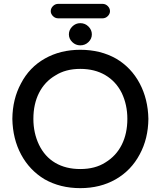

<svg xmlns="http://www.w3.org/2000/svg" viewBox="-20 -957 833 995"><path d="M243 -899Q243 -914 254.5 -925.5Q266 -937 282 -937H511Q527 -937 538.5 -925.5Q550 -914 550 -899Q550 -885 538.5 -873.5Q527 -862 511 -862H282Q266 -862 254.5 -873.5Q243 -885 243 -899ZM89 -525Q132 -608 212.5 -653.5Q293 -699 396 -699Q501 -699 582 -653Q660 -607 703.5 -525.5Q747 -444 749 -341Q748 -238 704 -157Q660 -74 580 -28Q500 18 396 18Q292 18 211 -28Q133 -75 89.5 -156Q46 -237 44 -341Q45 -444 89 -525ZM182 -207Q212 -145 266.5 -113Q321 -81 396 -81Q473 -81 526 -115Q582 -149 611 -207Q640 -265 640 -341Q640 -414 611 -475Q581 -535 526 -567.5Q471 -600 396 -600Q320 -600 267 -566Q212 -534 182.5 -476Q153 -418 153 -341Q153 -268 182 -207ZM396 -837Q421 -837 438.5 -819.5Q456 -802 456 -779Q456 -756 438.5 -739Q421 -722 396 -722Q372 -722 354.5 -739Q337 -756 337 -779Q337 -802 354.5 -819.5Q372 -837 396 -837Z"/></svg>

Font: 寒蝉全圆体 Bold
Style: Regular
Weight: 700
Designer: Warren2060
      Designed by Motoya company      

      [Varela Round]
      Joe Prince(Latin component); Avraham Cornf
Foundry: ChillType
Version: Version 3.200